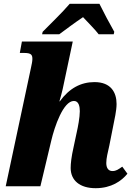

<svg xmlns="http://www.w3.org/2000/svg" viewBox="-20 -978 702 1008"><path d="M204 -811 201 -798H291C322 -821 374 -860 416 -888C438 -864 482 -820 498 -798H577L580 -811C558 -849 521 -919 502 -958H346C305 -910 241 -849 204 -811ZM482 10C565 10 618 -28 649 -66L622 -103C600 -88 590 -80 570 -80C550 -80 538 -95 538 -122C538 -149 546 -177 554 -214L574 -315C581 -351 592 -397 592 -432C592 -492 563 -547 476 -547C405 -547 344 -515 294 -446H292C297 -463 305 -492 309 -510L362 -760H95L84 -700H108C146 -700 150 -688 150 -668C150 -655 146 -639 143 -624L10 0H192L249 -239C266 -312 312 -448 368 -448C394 -448 399 -418 399 -394C399 -362 389 -310 383 -284L366 -204C355 -156 351 -120 351 -96C351 -31 399 10 482 10Z"/></svg>

Font: Noto Serif SemiCondensed Black
Style: Italic
Weight: 900
Width: 4
Italic angle: -12°
Designer: Monotype Design Team
Foundry: Monotype Imaging Inc.
Version: Version 2.014